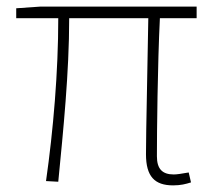

<svg xmlns="http://www.w3.org/2000/svg" viewBox="-20 -547 643 580"><path d="M503 13C526 13 541 9 557 4L550 -26C527 -22 514 -20 505 -20C470 -20 454 -37 454 -75C454 -146 456 -351 463 -492H574V-527H101L29 -522V-492H156C156 -330 141 -154 119 0L156 2C171 -152 189 -327 189 -492H428C426 -355 421 -153 421 -81C421 -14 447 13 503 13Z"/></svg>

Font: Source Han Sans JP VF
Style: Regular
Weight: 250
Designer: Ryoko NISHIZUKA 西塚涼子 (kana, bopomofo & ideographs); Paul D. Hunt (Latin, Greek & Cyrillic); Sandoll Communications 산돌커뮤니
Foundry: Adobe
Version: Version 2.004;hotconv 1.0.118;makeotfexe 2.5.65603